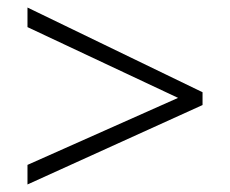

<svg xmlns="http://www.w3.org/2000/svg" viewBox="-20 -617 611 510"><path d="M53 -179 453 -357 53 -545V-597L518 -372V-338L53 -127Z"/></svg>

Font: Noto Sans Arabic Light
Style: Regular
Weight: 300
Designer: Monotype Design Team, Nadine Chahine, Nizar Qandah and Khaled Hosny
Foundry: Monotype Imaging Inc.
Version: Version 2.012; ttfautohint (v1.8.4.7-5d5b)